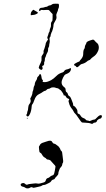

<svg xmlns="http://www.w3.org/2000/svg" viewBox="-20 -691 587 1066"><path d="M250 91Q265 88 269 96Q275 107 282 107Q286 107 293 113Q300 119 301 119Q303 119 309 127.5Q315 136 315 138Q315 142 320 146.5Q325 151 325 155.5Q325 160 328 179Q333 208 329 213Q326 216 325.5 223Q325 230 318.5 236.5Q312 243 311 247.5Q310 252 307 258.5Q304 265 304 272Q304 279 295 287.5Q286 296 284.5 300Q283 304 279 305Q268 307 264 315Q262 320 251.5 325Q241 330 235 333Q229 336 223 336Q217 336 213 339.5Q209 343 195.5 345.5Q182 348 173.5 350.5Q165 353 161 350Q154 346 147 351Q142 355 133 355Q124 355 120 351Q116 348 109 346Q97 344 95 336.5Q93 329 104 326Q113 323 121 331Q126 337 135 333Q138 331 146 330.5Q154 330 167 328Q180 326 187.5 328Q195 330 204.5 327Q214 324 219 323Q232 320 234 311Q237 299 247 297Q252 296 257.5 290.5Q263 285 269.5 283.5Q276 282 279 277Q281 274 284.5 256Q288 238 288 232Q288 230 275 216.5Q262 203 262 202Q262 200 256 197.5Q250 195 246 195Q240 195 237.5 191Q235 187 229 184Q220 180 213 167Q209 159 205 158Q200 155 199 152Q198 149 197 138Q195 123 197.5 120.5Q200 118 202 113Q207 104 222 100Q233 97 237 95Q241 93 250 91ZM128 -35Q128 -37 132 -36.5Q136 -36 136 -34Q134 -32 128 -35ZM372 -313Q377 -311 371 -297Q368 -290 358 -284.5Q348 -279 344 -278Q338 -276 330 -260Q322 -244 322 -233Q322 -217 338 -206Q344 -201 344 -196Q344 -181 351 -178Q355 -176 358 -165Q360 -159 364.5 -157.5Q369 -156 373.5 -146.5Q378 -137 378 -135.5Q378 -134 382 -125Q386 -116 386 -112Q385 -104 391 -102Q396 -100 398.5 -96Q401 -92 405.5 -86.5Q410 -81 410 -72Q410 -66 410.5 -64Q411 -62 412.5 -61Q414 -60 418 -58Q423 -57 428 -48Q433 -39 443 -35.5Q453 -32 456 -27Q459 -22 465 -22Q471 -22 474 -19.5Q477 -17 486.5 -22Q496 -27 502.5 -27Q509 -27 519 -39Q534 -55 543 -51Q548 -48 544.5 -40Q541 -32 534 -32Q532 -32 528 -29.5Q524 -27 521 -24Q518 -21 518 -19Q518 -16 514 -13Q510 -10 506 -10Q501 -11 498 -7Q493 -1 484.5 -5Q476 -9 450 -10Q438 -10 434.5 -11.5Q431 -13 416 -35.5Q401 -58 397 -60.5Q393 -63 388.5 -72.5Q384 -82 378 -88.5Q372 -95 366 -109Q361 -125 360.5 -128.5Q360 -132 362 -134Q368 -141 357 -144Q350 -146 346.5 -153.5Q343 -161 340 -161Q337 -161 335 -161Q333 -161 333 -165Q333 -168 326 -178.5Q319 -189 316 -191Q313 -192 308 -196.5Q303 -201 297.5 -201.5Q292 -202 288 -204Q284 -206 274.5 -206Q265 -206 260 -202Q255 -198 249.5 -198Q244 -198 239 -192.5Q234 -187 231 -187Q228 -187 221 -183Q209 -174 196 -168Q189 -165 182 -157Q175 -149 169.5 -132.5Q164 -116 160 -112.5Q156 -109 156 -101Q154 -74 146 -58Q137 -39 130 -46Q123 -51 129 -58Q131 -61 131 -65.5Q131 -70 133.5 -75Q136 -80 136.5 -92.5Q137 -105 143 -113Q154 -126 149 -139Q147 -144 149 -146Q152 -150 156 -160Q160 -170 160 -174Q160 -181 162.5 -185.5Q165 -190 166 -199.5Q167 -209 170 -214Q173 -219 173 -222Q173 -233 182 -246Q186 -252 186 -257Q186 -262 191 -266Q196 -270 198 -275Q200 -280 202 -280Q208 -280 210 -265Q211 -252 215.5 -248.5Q220 -245 218 -241Q217 -239 216.5 -238Q216 -237 217.5 -236.5Q219 -236 221.5 -235.5Q224 -235 229 -235Q243 -235 264 -246Q277 -253 294 -270Q302 -278 309 -281.5Q316 -285 318.5 -286Q321 -287 327.5 -289Q334 -291 337 -297Q341 -304 353 -306Q359 -307 364.5 -310Q370 -313 372 -313ZM495 -471Q499 -472 504 -467Q510 -459 522 -449Q526 -445 528 -435Q531 -418 521 -401Q513 -385 497 -375Q487 -368 483.5 -363Q480 -358 474 -356.5Q468 -355 462 -349Q450 -339 432 -335Q428 -334 419 -325Q407 -312 402 -322Q400 -326 397 -326Q394 -326 392.5 -329Q391 -332 392 -335Q393 -336 399 -339.5Q405 -343 411 -346Q417 -349 419 -349Q421 -349 422.5 -352.5Q424 -356 430 -362Q442 -376 442 -391Q442 -413 448 -420Q451 -423 451 -429.5Q451 -436 455 -442.5Q459 -449 459 -451Q459 -460 482 -467Q494 -470 495 -471ZM190 -620Q190 -618 186.5 -615.5Q183 -613 178.5 -611.5Q174 -610 171 -609Q166 -609 159 -607.5Q152 -606 151 -607Q150 -608 151 -616Q152 -624 158 -630.5Q164 -637 165 -637Q166 -637 175.5 -631Q185 -625 187.5 -624Q190 -623 190 -620ZM304 -670Q307 -670 307.5 -660Q308 -650 304 -643Q302 -640 302 -636Q302 -632 296.5 -621Q291 -610 293 -602Q296 -589 288 -577Q277 -560 277 -551Q277 -544 274 -532Q271 -520 269 -516Q266 -512 265.5 -509Q265 -506 263 -502Q261 -498 261 -493Q261 -488 259 -487Q253 -480 256 -467Q257 -459 255 -451.5Q253 -444 253 -438.5Q253 -433 249.5 -427.5Q246 -422 247 -415Q248 -408 242.5 -398.5Q237 -389 235.5 -382.5Q234 -376 231.5 -372Q229 -368 229 -360.5Q229 -353 226.5 -348Q224 -343 225 -339.5Q226 -336 224 -332Q222 -328 220 -327Q217 -326 215 -325Q213 -325 215.5 -318Q218 -311 215.5 -307.5Q213 -304 210.5 -303Q208 -302 201.5 -307Q195 -312 195 -315Q195 -321 207 -345Q212 -355 210.5 -366Q209 -377 213.5 -382.5Q218 -388 218 -389.5Q218 -391 220.5 -393.5Q223 -396 222 -402Q221 -408 223 -412Q225 -415 229.5 -430.5Q234 -446 234 -450Q234 -452 240 -462L247 -472L244 -477Q241 -482 244.5 -489.5Q248 -497 249 -503Q250 -509 253 -512.5Q256 -516 256 -522.5Q256 -529 260 -536.5Q264 -544 263 -553Q262 -567 269 -573Q272 -575 272 -594V-613L264 -621Q257 -628 254 -632.5Q251 -637 239 -636Q219 -634 211 -636Q205 -637 205 -634Q205 -631 203 -630Q197 -628 197 -635Q197 -640 201 -644Q205 -648 212.5 -648Q220 -648 226 -650.5Q232 -653 236.5 -653Q241 -653 246 -657Q251 -661 256.5 -661Q262 -661 268 -666Q274 -671 288 -670.5Q302 -670 304 -670Z"/></svg>

Font: TT2020 Style D
Style: Italic
Weight: 400
Italic angle: -15°
Version: Version 0.2.000